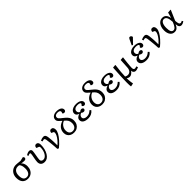

<svg xmlns="http://www.w3.org/2000/svg" viewBox="587 -3052 5529 5529"><g transform="rotate(-45 3351.5 -288.0)"><path d="M285 14Q177 14 118 -53Q59 -120 59 -243Q59 -324 92 -386.5Q125 -449 184 -484Q243 -519 319 -519Q342 -519 382.5 -515.5Q423 -512 494 -504L616 -532Q645 -509 645 -486Q645 -458 626.5 -442Q608 -426 576 -426Q564 -426 542.5 -427.5Q521 -429 496.5 -431.5Q472 -434 451 -437V-435Q473 -425 490 -398Q507 -371 517.5 -334Q528 -297 528 -257Q528 -177 497.5 -115.5Q467 -54 412 -20Q357 14 285 14ZM292 -44Q361 -44 399 -98Q437 -152 437 -250Q437 -320 421 -370Q405 -420 376 -442Q363 -443 347 -444.5Q331 -446 322 -446Q243 -446 199 -391.5Q155 -337 155 -237Q155 -44 292 -44Z M972 14Q893 14 851 -25Q809 -64 809 -137Q809 -164 815.5 -206.5Q822 -249 831 -294.5Q840 -340 846.5 -378Q853 -416 853 -434Q853 -452 848 -459Q843 -466 829 -466Q796 -466 763 -441L739 -483Q754 -496 776.5 -507Q799 -518 822.5 -525Q846 -532 864 -532Q902 -532 923 -513Q944 -494 944 -459Q944 -436 937 -393Q930 -350 921.5 -301.5Q913 -253 906 -209.5Q899 -166 899 -142Q899 -104 922 -83Q945 -62 986 -62Q1025 -62 1059.5 -86Q1094 -110 1120 -153Q1146 -196 1161 -252Q1176 -308 1176 -371Q1176 -394 1166 -404.5Q1156 -415 1123 -426L1080 -441Q1076 -480 1096.5 -506Q1117 -532 1151 -532Q1192 -532 1215 -502.5Q1238 -473 1238 -420Q1238 -328 1217.5 -249Q1197 -170 1161 -111Q1125 -52 1076.5 -19Q1028 14 972 14Z M1531 23 1487 2Q1485 -35 1483.5 -61Q1482 -87 1480 -115.5Q1478 -144 1474 -184.5Q1470 -225 1463 -291Q1456 -365 1448.5 -402.5Q1441 -440 1430.5 -453Q1420 -466 1401 -466Q1374 -466 1339 -450L1320 -499Q1348 -513 1383 -522.5Q1418 -532 1438 -532Q1469 -532 1488.5 -523Q1508 -514 1520.5 -489.5Q1533 -465 1540 -420Q1547 -375 1552 -302Q1555 -276 1556.5 -237Q1558 -198 1559 -154Q1560 -110 1560 -68Q1620 -118 1666.5 -174.5Q1713 -231 1740 -284Q1767 -337 1767 -375Q1767 -413 1735 -425L1691 -441Q1687 -480 1706.5 -506Q1726 -532 1760 -532Q1803 -532 1826 -503Q1849 -474 1849 -420Q1849 -365 1810 -292.5Q1771 -220 1700 -139Q1629 -58 1531 23Z M2163 14Q2096 14 2045.5 -11.5Q1995 -37 1967 -84Q1939 -131 1939 -193Q1939 -292 1995.5 -362Q2052 -432 2161 -466Q2111 -509 2084 -536.5Q2057 -564 2047 -586Q2037 -608 2037 -634Q2037 -700 2091 -741Q2145 -782 2232 -782Q2324 -782 2377.5 -748Q2431 -714 2431 -655Q2431 -627 2413 -609Q2395 -591 2366 -591Q2331 -591 2310 -617Q2327 -658 2327 -675Q2327 -704 2300.5 -719Q2274 -734 2224 -734Q2174 -734 2144 -712Q2114 -690 2114 -653Q2114 -637 2118 -624Q2122 -611 2134.5 -596Q2147 -581 2172.5 -559.5Q2198 -538 2241 -504Q2303 -456 2338.5 -414Q2374 -372 2389.5 -329Q2405 -286 2405 -233Q2405 -160 2374.5 -104.5Q2344 -49 2289.5 -17.5Q2235 14 2163 14ZM2164 -46Q2235 -46 2274.5 -94.5Q2314 -143 2314 -228Q2314 -291 2286 -340Q2258 -389 2194 -438Q2145 -420 2108 -384.5Q2071 -349 2050 -302.5Q2029 -256 2029 -205Q2029 -130 2064.5 -88Q2100 -46 2164 -46Z M2746 14Q2640 14 2580.5 -24.5Q2521 -63 2521 -132Q2521 -179 2554 -213Q2587 -247 2647 -263V-265Q2595 -282 2571.5 -309Q2548 -336 2548 -380Q2548 -425 2577.5 -459Q2607 -493 2658 -512.5Q2709 -532 2775 -532Q2872 -532 2930 -497Q2988 -462 2988 -403Q2988 -373 2970 -353.5Q2952 -334 2925 -334Q2877 -334 2858 -380Q2881 -404 2889.5 -416Q2898 -428 2898 -437Q2898 -457 2867 -469.5Q2836 -482 2785 -482Q2720 -482 2680.5 -453Q2641 -424 2641 -374Q2641 -342 2658.5 -318Q2676 -294 2707 -286Q2723 -302 2743.5 -311.5Q2764 -321 2782 -321Q2809 -321 2827.5 -307Q2846 -293 2846 -272Q2846 -247 2827.5 -230.5Q2809 -214 2782 -214Q2742 -214 2706 -247Q2667 -236 2643 -207Q2619 -178 2619 -142Q2619 -103 2654.5 -78Q2690 -53 2745 -53Q2800 -53 2842 -71Q2884 -89 2930 -132L2967 -95Q2929 -43 2871 -14.5Q2813 14 2746 14Z M3314 14Q3247 14 3196.5 -11.5Q3146 -37 3118 -84Q3090 -131 3090 -193Q3090 -292 3146.5 -362Q3203 -432 3312 -466Q3262 -509 3235 -536.5Q3208 -564 3198 -586Q3188 -608 3188 -634Q3188 -700 3242 -741Q3296 -782 3383 -782Q3475 -782 3528.5 -748Q3582 -714 3582 -655Q3582 -627 3564 -609Q3546 -591 3517 -591Q3482 -591 3461 -617Q3478 -658 3478 -675Q3478 -704 3451.5 -719Q3425 -734 3375 -734Q3325 -734 3295 -712Q3265 -690 3265 -653Q3265 -637 3269 -624Q3273 -611 3285.5 -596Q3298 -581 3323.5 -559.5Q3349 -538 3392 -504Q3454 -456 3489.5 -414Q3525 -372 3540.5 -329Q3556 -286 3556 -233Q3556 -160 3525.5 -104.5Q3495 -49 3440.5 -17.5Q3386 14 3314 14ZM3315 -46Q3386 -46 3425.5 -94.5Q3465 -143 3465 -228Q3465 -291 3437 -340Q3409 -389 3345 -438Q3296 -420 3259 -384.5Q3222 -349 3201 -302.5Q3180 -256 3180 -205Q3180 -130 3215.5 -88Q3251 -46 3315 -46Z M3897 14Q3791 14 3731.5 -24.5Q3672 -63 3672 -132Q3672 -179 3705 -213Q3738 -247 3798 -263V-265Q3746 -282 3722.5 -309Q3699 -336 3699 -380Q3699 -425 3728.5 -459Q3758 -493 3809 -512.5Q3860 -532 3926 -532Q4023 -532 4081 -497Q4139 -462 4139 -403Q4139 -373 4121 -353.5Q4103 -334 4076 -334Q4028 -334 4009 -380Q4032 -404 4040.5 -416Q4049 -428 4049 -437Q4049 -457 4018 -469.5Q3987 -482 3936 -482Q3871 -482 3831.5 -453Q3792 -424 3792 -374Q3792 -342 3809.5 -318Q3827 -294 3858 -286Q3874 -302 3894.5 -311.5Q3915 -321 3933 -321Q3960 -321 3978.5 -307Q3997 -293 3997 -272Q3997 -247 3978.5 -230.5Q3960 -214 3933 -214Q3893 -214 3857 -247Q3818 -236 3794 -207Q3770 -178 3770 -142Q3770 -103 3805.5 -78Q3841 -53 3896 -53Q3951 -53 3993 -71Q4035 -89 4081 -132L4118 -95Q4080 -43 4022 -14.5Q3964 14 3897 14Z M4269 230 4258 225Q4254 201 4252.5 161.5Q4251 122 4251 67Q4251 -31 4257.5 -174Q4264 -317 4277 -519L4368 -527L4379 -522Q4360 -384 4350 -273Q4340 -162 4340 -91Q4357 -81 4382 -73Q4407 -65 4424 -65Q4489 -65 4527.5 -107.5Q4566 -150 4570 -228L4587 -519L4678 -527L4689 -522Q4683 -478 4676 -421Q4669 -364 4663.5 -306Q4658 -248 4654.5 -202Q4651 -156 4651 -133Q4651 -53 4707 -53Q4718 -53 4738.5 -58.5Q4759 -64 4774 -71L4793 -19Q4721 14 4674 14Q4634 14 4606.5 -16Q4579 -46 4580 -89H4579Q4551 -44 4511 -16.5Q4471 11 4435 11Q4411 11 4383.5 1Q4356 -9 4338 -25H4337Q4337 12 4340 55Q4343 98 4348.5 138.5Q4354 179 4361 210Z M5119 14Q5013 14 4953.5 -24.5Q4894 -63 4894 -132Q4894 -179 4927 -213Q4960 -247 5020 -263V-265Q4968 -282 4944.5 -309Q4921 -336 4921 -380Q4921 -425 4950.5 -459Q4980 -493 5031 -512.5Q5082 -532 5148 -532Q5245 -532 5303 -497Q5361 -462 5361 -403Q5361 -373 5343 -353.5Q5325 -334 5298 -334Q5250 -334 5231 -380Q5254 -404 5262.5 -416Q5271 -428 5271 -437Q5271 -457 5240 -469.5Q5209 -482 5158 -482Q5093 -482 5053.5 -453Q5014 -424 5014 -374Q5014 -342 5031.5 -318Q5049 -294 5080 -286Q5096 -302 5116.5 -311.5Q5137 -321 5155 -321Q5182 -321 5200.5 -307Q5219 -293 5219 -272Q5219 -247 5200.5 -230.5Q5182 -214 5155 -214Q5115 -214 5079 -247Q5040 -236 5016 -207Q4992 -178 4992 -142Q4992 -103 5027.5 -78Q5063 -53 5118 -53Q5173 -53 5215 -71Q5257 -89 5303 -132L5340 -95Q5302 -43 5244 -14.5Q5186 14 5119 14ZM5145 -573 5109 -590 5189 -761Q5202 -788 5212.5 -797Q5223 -806 5242 -806Q5264 -806 5278.5 -794Q5293 -782 5304 -753V-738Z M5645 23 5601 2Q5599 -35 5597.5 -61Q5596 -87 5594 -115.5Q5592 -144 5588 -184.5Q5584 -225 5577 -291Q5570 -365 5562.5 -402.5Q5555 -440 5544.5 -453Q5534 -466 5515 -466Q5488 -466 5453 -450L5434 -499Q5462 -513 5497 -522.5Q5532 -532 5552 -532Q5583 -532 5602.5 -523Q5622 -514 5634.5 -489.5Q5647 -465 5654 -420Q5661 -375 5666 -302Q5669 -276 5670.5 -237Q5672 -198 5673 -154Q5674 -110 5674 -68Q5734 -118 5780.5 -174.5Q5827 -231 5854 -284Q5881 -337 5881 -375Q5881 -413 5849 -425L5805 -441Q5801 -480 5820.5 -506Q5840 -532 5874 -532Q5917 -532 5940 -503Q5963 -474 5963 -420Q5963 -365 5924 -292.5Q5885 -220 5814 -139Q5743 -58 5645 23Z M6260 14Q6173 14 6122 -54.5Q6071 -123 6071 -240Q6071 -327 6099 -392.5Q6127 -458 6177 -495Q6227 -532 6293 -532Q6366 -532 6411 -484Q6456 -436 6467 -347H6468Q6476 -373 6483.5 -396Q6491 -419 6499 -448Q6507 -477 6518 -519L6620 -527L6631 -522Q6609 -472 6585 -416.5Q6561 -361 6538 -307.5Q6515 -254 6496 -209L6495 -186Q6502 -108 6517 -78.5Q6532 -49 6565 -49Q6594 -49 6627 -73L6652 -34Q6624 -12 6593 1Q6562 14 6534 14Q6487 14 6461.5 -22.5Q6436 -59 6435 -128H6434Q6401 -52 6360.5 -19Q6320 14 6260 14ZM6270 -46Q6312 -46 6348.5 -90.5Q6385 -135 6423 -233L6421 -267Q6409 -473 6296 -473Q6235 -473 6201.5 -412.5Q6168 -352 6168 -242Q6168 -142 6193 -94Q6218 -46 6270 -46Z"/></g></svg>

Font: Literata 7pt
Style: Italic
Weight: 400
Italic angle: -2°
Designer: Latin by Veronika Burian and Jose Scaglione. Greek by Irene Vlachou. Cyrillic by Vera Evstafieva
Foundry: TypeTogether
Version: Version 3.002